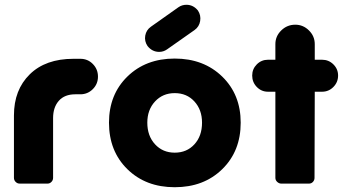

<svg xmlns="http://www.w3.org/2000/svg" viewBox="-20 -765 1444 800"><path d="M286.1 -520H314.9Q345.7 -520 366.9 -498.3Q388.2 -476.6 388.2 -445.8Q388.2 -415 366.7 -393.6Q345.2 -372.1 314.9 -372.1H293.9Q249 -372.1 225.1 -345Q201.2 -317.9 201.2 -272.9V-23.9Q201.2 -14.2 194.3 -7.1Q187.5 0 178.2 0H62Q52.2 0 45.2 -7.1Q38.1 -14.2 38.1 -23.9V-284.2Q38.1 -390.6 104 -455.3Q169.9 -520 286.1 -520Z M708 15.1Q587.4 15.1 510.7 -60.1Q434.1 -135.3 434.1 -253.9Q434.1 -371.1 510.7 -446Q587.4 -521 708 -521Q828.6 -521 905.8 -446Q982.9 -371.1 982.9 -253.9Q982.9 -135.3 906 -60.1Q829.1 15.1 708 15.1ZM708 -128.9Q758.3 -128.9 790 -163.6Q821.8 -198.2 821.8 -253.9Q821.8 -307.6 790 -342.3Q758.3 -377 708 -377Q658.2 -377 626 -342.3Q593.8 -307.6 593.8 -253.9Q593.8 -198.7 626 -163.8Q658.2 -128.9 708 -128.9ZM594.7 -573.2Q581.1 -593.3 585.2 -616.7Q589.4 -640.1 608.9 -653.8L723.6 -734.9Q738.3 -745.1 756.8 -745.1Q785.2 -745.1 804.7 -721.2Q817.9 -701.2 814 -677.5Q810.1 -653.8 791 -640.1L675.8 -559.1Q661.1 -548.8 643.1 -548.8Q614.3 -548.8 594.7 -573.2Z M1321.8 -382.8H1291.5L1290.5 -23.9Q1290.5 -14.2 1283.9 -7.1Q1277.3 0 1267.6 0H1151.9Q1142.6 0 1135 -7.1Q1127.4 -14.2 1127.4 -23.9V-382.8H1096.7Q1069.3 -382.8 1050 -402.6Q1030.8 -422.4 1030.8 -450.2Q1030.8 -477.5 1050 -496.8Q1069.3 -516.1 1096.7 -516.1H1127.4V-581.1Q1127.4 -614.3 1151.9 -638.2Q1176.3 -662.1 1210.4 -662.1Q1243.2 -662.1 1267.3 -638.2Q1291.5 -614.3 1291.5 -581.1V-516.1H1321.8Q1349.6 -516.1 1369.1 -496.8Q1388.7 -477.5 1388.7 -450.2Q1388.7 -422.4 1369.1 -402.6Q1349.6 -382.8 1321.8 -382.8Z"/></svg>

Font: LT Saeada
Style: Bold
Weight: 700
Designer: Daniel Lyons
Foundry: LyonsType
Version: Version 1.001